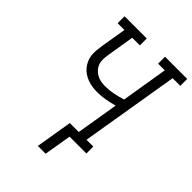

<svg xmlns="http://www.w3.org/2000/svg" viewBox="-258 -850 1138 1138"><g transform="rotate(45 311.0 -281.5)"><path d="M277 172 315 -58H390L434 -323Q400 -314 366.5 -308Q333 -302 300 -302Q279 -302 258.5 -305Q238 -308 219 -315Q200 -322 183.5 -333Q167 -344 154.5 -359Q142 -374 133.5 -392.5Q125 -411 122.5 -431Q120 -451 122 -472.5Q124 -494 127 -515L154 -677H97V-735H283V-677H219L191 -505Q188 -486 187 -466.5Q186 -447 192 -429.5Q198 -412 210 -398.5Q222 -385 237.5 -376Q253 -367 271.5 -363.5Q290 -360 310 -360Q344 -360 377.5 -367Q411 -374 444 -384L492 -677H436V-735H622V-677H558L455 -58H512V0H371L342 172Z"/></g></svg>

Font: Iosevka Curly Slab LtEx
Style: Italic
Weight: 300
Width: 7
Italic angle: -9°
Monospace: yes
Designer: Belleve Invis
Foundry: Belleve Invis
Version: Version 11.1.0; ttfautohint (v1.8.3)